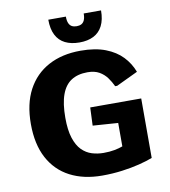

<svg xmlns="http://www.w3.org/2000/svg" viewBox="-99 -1014 979 1108"><g transform="rotate(-10 390.5 -460.0)"><path d="M410.6 9.8Q302.2 9.8 222.4 -31.7Q142.6 -73.2 99.1 -154.5Q55.7 -235.8 55.7 -354.5Q55.7 -472.2 99.1 -554Q142.6 -635.7 222.4 -678.7Q302.2 -721.7 411.1 -721.7Q497.1 -721.7 556.9 -698.5Q616.7 -675.3 654.3 -635.7Q691.9 -596.2 710.9 -545.4L584.5 -485.4H572.8Q560.5 -512.2 542.7 -536.6Q524.9 -561 497.6 -576.7Q470.2 -592.3 428.7 -592.3Q372.1 -592.3 334 -567.9Q295.9 -543.5 276.9 -491.2Q257.8 -439 257.8 -355Q257.8 -283.2 272.9 -236.6Q288.1 -189.9 313.7 -164.1Q339.4 -138.2 372.3 -127.9Q405.3 -117.7 440.9 -117.7Q476.1 -117.7 504.4 -123Q532.7 -128.4 553.2 -136.2V-273.4L405.3 -283.7L409.7 -389.6H708.5V-41Q675.8 -28.3 629.2 -16.6Q582.5 -4.9 526.9 2.4Q471.2 9.8 410.6 9.8ZM414.6 -769.5Q365.7 -769.5 330.8 -786.9Q295.9 -804.2 277.6 -840.1Q259.3 -876 259.3 -930.2H362.3Q362.3 -905.8 368.7 -891.4Q375 -877 386.7 -870.8Q398.4 -864.7 414.6 -864.7Q430.7 -864.7 442.4 -870.8Q454.1 -877 460.4 -891.4Q466.8 -905.8 466.8 -930.2H568.4Q568.4 -876 550 -840.1Q531.7 -804.2 497.3 -786.9Q462.9 -769.5 414.6 -769.5Z"/></g></svg>

Font: Comme ExtraBold
Style: Regular
Weight: 800
Version: Version 1.000;gftools[0.9.27]